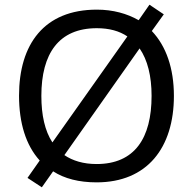

<svg xmlns="http://www.w3.org/2000/svg" viewBox="-20 -766 821 817"><path d="M720 -358C720 -475 687 -570 626 -634L677 -705L616 -746L570 -680C521 -708 461 -725 392 -725C168 -725 61 -578 61 -359C61 -243 90 -148 149 -83L97 -9L158 31L206 -37C254 -6 316 10 391 10C606 10 720 -137 720 -358ZM156 -358C156 -538 230 -646 392 -646C445 -646 488 -634 522 -611L203 -160C171 -209 156 -276 156 -358ZM625 -358C625 -178 553 -68 391 -68C335 -68 289 -82 254 -106L574 -560C608 -511 625 -442 625 -358Z"/></svg>

Font: Noto Sans Miao
Style: Regular
Weight: 400
Designer: Monotype Design Team
Foundry: Monotype Imaging Inc.
Version: Version 2.003